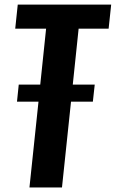

<svg xmlns="http://www.w3.org/2000/svg" viewBox="-20 -830 512 850"><path d="M55.2 -379.9 63 -455.6H158.2L184.1 -703.1H47.4L58.6 -809.6H472.2L460.9 -703.1H328.1L302.2 -455.6H399.4L391.1 -379.9H294.4L254.4 0H110.4L150.4 -379.9Z"/></svg>

Font: Oswald
Style: Medium
Weight: 500
Designer: Vernon Adams
Foundry: Vernon Adams
Version: 3.0; ttfautohint (v0.94.23-7a4d-dirty) -l 8 -r 50 -G 150 -x 